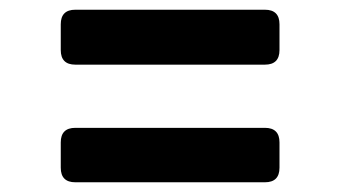

<svg xmlns="http://www.w3.org/2000/svg" viewBox="-20 -434 700 395"><path d="M135 -301Q105 -301 105 -331V-384Q105 -414 135 -414H525Q555 -414 555 -384V-331Q555 -301 525 -301ZM135 -59Q105 -59 105 -89V-141Q105 -171 135 -171H525Q555 -171 555 -141V-89Q555 -59 525 -59Z"/></svg>

Font: Pitagon Sans Text
Style: Bold
Weight: 700
Designer: Travis Tran
Foundry: Pitagon
Version: Version 1.001; ttfautohint (v1.8.4.7-5d5b);gftools[0.9.26]